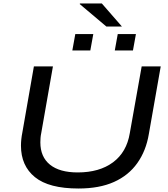

<svg xmlns="http://www.w3.org/2000/svg" viewBox="-20 -1067 964 1099"><path d="M429 12Q260 12 180 -53Q100 -118 100 -233Q100 -251 102 -270Q104 -289 108 -309L174 -687H283L216 -305Q213 -291 212 -277.5Q211 -264 211 -252Q211 -169 266 -124.5Q321 -80 425 -80Q549 -80 627 -138Q705 -196 723 -305L791 -687H900L832 -300Q816 -204 766 -133.5Q716 -63 632.5 -25.5Q549 12 429 12ZM394 -778 411 -872H514L497 -778ZM637 -778 654 -872H758L741 -778ZM589 -915 436 -1044 438 -1047H563L678 -915Z"/></svg>

Font: Archivo Expanded
Style: Italic
Weight: 400
Width: 7
Italic angle: -10°
Designer: Hector Gatti
Foundry: Omnibus-Type
Version: Version 2.001